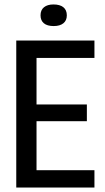

<svg xmlns="http://www.w3.org/2000/svg" viewBox="-20 -842 470 862"><path d="M53 0V-660H144V0ZM99 0V-78H404V0ZM99 -298V-373H370V-298ZM99 -582V-660H404V-582ZM221 -725Q192 -725 177 -737.5Q162 -750 162 -773Q162 -797 177.5 -809.5Q193 -822 220 -822Q249 -822 264.5 -809.5Q280 -797 280 -773Q280 -750 264.5 -737.5Q249 -725 221 -725Z"/></svg>

Font: Bricolage Grotesque 72pt SemiCondensed
Style: Regular
Weight: 400
Width: 4
Designer: Mathieu Triay
Foundry: Atelier Triay
Version: Version 1.001;gftools[0.9.33.dev8+g029e19f]